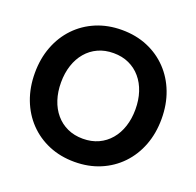

<svg xmlns="http://www.w3.org/2000/svg" viewBox="-130 -873 1048 1024"><g transform="rotate(20 394.0 -361.0)"><path d="M182.6 -361.3Q182.6 -414.5 197.2 -458.8Q211.7 -503.1 239.4 -535.7Q267 -568.3 306 -586.2Q344.9 -604.1 393.8 -604.1Q442.6 -604.1 481.5 -586.2Q520.5 -568.3 548.1 -535.7Q575.8 -503.1 590.3 -458.8Q604.9 -414.5 604.9 -361.3Q604.9 -308.2 590.3 -263.9Q575.8 -219.5 548.1 -187Q520.5 -154.4 481.5 -136.5Q442.6 -118.6 393.8 -118.6Q344.9 -118.6 306 -136.5Q267 -154.4 239.4 -187Q211.7 -219.5 197.2 -263.9Q182.6 -308.2 182.6 -361.3ZM34.2 -361.3Q34.2 -279.6 60.3 -211.2Q86.4 -142.9 134.5 -92.7Q182.6 -42.5 248.5 -14.9Q314.5 12.7 393.8 12.7Q473.3 12.7 539.1 -14.9Q604.9 -42.5 653 -92.7Q701.1 -142.9 727.2 -211.2Q753.3 -279.6 753.3 -361.3Q753.3 -443.1 727.2 -511.4Q701.1 -579.8 653 -630Q604.9 -680.2 539.1 -707.8Q473.3 -735.4 393.8 -735.4Q314.5 -735.4 248.5 -707.8Q182.6 -680.2 134.5 -630Q86.4 -579.8 60.3 -511.4Q34.2 -443.1 34.2 -361.3Z"/></g></svg>

Font: Giphurs SC
Style: Regular
Weight: 400
Version: Version 0.920